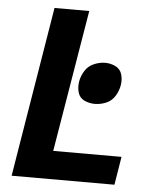

<svg xmlns="http://www.w3.org/2000/svg" viewBox="-53 -780 681 826"><g transform="rotate(5 288.0 -367.5)"><path d="M28 0H472L492 -122H197L299 -735H149ZM357 -339Q382 -339 406 -349Q430 -359 444 -381.5Q458 -404 462 -429Q466 -453 459.5 -475.5Q453 -498 432 -508.5Q411 -519 387 -519Q363 -519 338.5 -508.5Q314 -498 300 -475.5Q286 -453 282 -429Q278 -404 284.5 -381.5Q291 -359 312 -349Q333 -339 357 -339Z"/></g></svg>

Font: Iosevka Sparkle Heavy Oblique
Style: Regular
Weight: 900
Italic angle: -9°
Designer: Belleve Invis
Foundry: Belleve Invis
Version: Version 4.5.0; ttfautohint (v1.8.3)